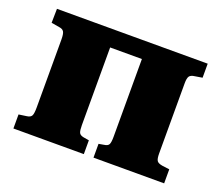

<svg xmlns="http://www.w3.org/2000/svg" viewBox="-93 -652 901 784"><g transform="rotate(20 357.5 -260.0)"><path d="M31 0V-61L66 -66Q81 -68 86 -77Q91 -86 91 -113V-408Q91 -433 85.5 -442Q80 -451 65 -453L30 -459L31 -520H686V-459L655 -454Q637 -452 631 -443.5Q625 -435 625 -413V-108Q625 -85 630.5 -76.5Q636 -68 655 -65L686 -61V0H379V-60L402 -64Q418 -66 422.5 -75Q427 -84 427 -108V-446H289V-109Q289 -86 293 -76.5Q297 -67 313 -64L337 -60V0Z"/></g></svg>

Font: Literata 36pt ExtraBold
Style: Regular
Weight: 800
Designer: Latin by Veronika Burian and Jose Scaglione. Greek by Irene Vlachou. Cyrillic by Vera Evstafieva.
Foundry: TypeTogether
Version: Version 3.002